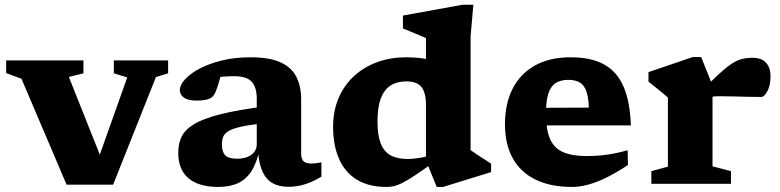

<svg xmlns="http://www.w3.org/2000/svg" viewBox="-20 -762 3234 796"><path d="M626.5 -442.5 449 3.5H256L69 -435.5L5.5 -459V-511.5H326V-458L265.5 -443L415.5 -66.5H374.5L507.5 -441L452 -458V-511.5H677V-458Z M1078 -321 1070.5 -250.5Q1014.5 -244.5 980.8 -237Q947 -229.5 929.5 -219.8Q912 -210 906 -196.5Q900 -183 900 -165Q900 -132 913.8 -118Q927.5 -104 964 -104Q988 -104 1006.2 -111.5Q1024.5 -119 1034.5 -132.5Q1044.5 -146 1044.5 -163.5V-352Q1044.5 -400 1023.5 -423Q1002.5 -446 952 -446Q924 -446 905.2 -444.2Q886.5 -442.5 872.5 -439.5L902.5 -480.5Q898 -459.5 893.5 -442.2Q889 -425 884.2 -410Q879.5 -395 873.5 -380.5Q865 -359 846.5 -352Q828 -345 794.5 -345Q759.5 -345 742.5 -357.2Q725.5 -369.5 725.5 -388.5Q725.5 -409 746.5 -432.5Q767.5 -456 806 -476.8Q844.5 -497.5 898.5 -511Q952.5 -524.5 1018.5 -524.5Q1096.5 -524.5 1142.5 -503.8Q1188.5 -483 1208.5 -443.8Q1228.5 -404.5 1228.5 -349.5V-126Q1228.5 -110.5 1233.2 -101Q1238 -91.5 1247.5 -87.8Q1257 -84 1271 -84Q1280 -84 1290 -85.2Q1300 -86.5 1312.5 -89V-30Q1283 -11 1248 0.8Q1213 12.5 1176 12.5Q1136.5 12.5 1109.5 -3Q1082.5 -18.5 1067.8 -51.5Q1053 -84.5 1050 -137L1056 -142Q1044 -85.5 1021.8 -51.5Q999.5 -17.5 965.8 -2.2Q932 13 884.5 13Q805 13 762 -22.5Q719 -58 719 -129Q719 -166 732.8 -195Q746.5 -224 784 -247Q821.5 -270 892.5 -288Q963.5 -306 1078 -321Z M1746 -327Q1746 -377.5 1727.5 -401Q1709 -424.5 1664.5 -424.5Q1626 -424.5 1599.5 -407.8Q1573 -391 1559 -354.5Q1545 -318 1545 -258Q1545 -202 1558.2 -167.8Q1571.5 -133.5 1599 -118.2Q1626.5 -103 1669 -103Q1695 -103 1724.8 -108.2Q1754.5 -113.5 1783 -123.5V-93Q1733 -56.5 1700.5 -35Q1668 -13.5 1647.2 -3.2Q1626.5 7 1611.8 10Q1597 13 1582 13Q1508.5 13 1459.5 -17Q1410.5 -47 1385.8 -103Q1361 -159 1361 -235.5Q1361 -303 1384.2 -356.5Q1407.5 -410 1448.8 -447.5Q1490 -485 1545 -504.8Q1600 -524.5 1663.5 -524.5Q1701.5 -524.5 1732.8 -519.8Q1764 -515 1794.2 -503.8Q1824.5 -492.5 1860 -473L1746 -464.5V-604Q1740 -607 1722.8 -614.2Q1705.5 -621.5 1685.2 -629.8Q1665 -638 1650.5 -644V-697.5L1898.5 -742.5H1942.5L1931 -611.5V-139.5Q1935.5 -136.5 1946.2 -129.2Q1957 -122 1970 -113.2Q1983 -104.5 1995.5 -96.8Q2008 -89 2016 -83.5V-48.5L1817 13H1790.5L1746 -96.5Z M2345.5 -524.5Q2430.5 -524.5 2484.2 -495Q2538 -465.5 2565 -403.2Q2592 -341 2595.5 -242H2201.5L2200.5 -315L2461.5 -316L2421.5 -287Q2422.5 -345.5 2413.2 -376.5Q2404 -407.5 2384.8 -419.2Q2365.5 -431 2336 -431Q2305 -431 2284.5 -418.2Q2264 -405.5 2253.8 -375.2Q2243.5 -345 2243.5 -291.5Q2243.5 -225 2260.2 -186.5Q2277 -148 2314 -131.5Q2351 -115 2412 -115Q2445.5 -115 2474.5 -118Q2503.5 -121 2530 -126.5Q2556.5 -132 2582 -139L2583.5 -78Q2536 -46.5 2495 -26.2Q2454 -6 2418.5 3.5Q2383 13 2351 13Q2263 13 2201 -17Q2139 -47 2106.2 -105Q2073.5 -163 2073.5 -247.5Q2073.5 -332 2105.2 -394.2Q2137 -456.5 2197.8 -490.5Q2258.5 -524.5 2345.5 -524.5Z M3099 -522.5Q3137.5 -522.5 3156 -501.8Q3174.5 -481 3174.5 -446.5Q3174.5 -408.5 3161.5 -384.2Q3148.5 -360 3136.5 -360Q3105 -360 3077 -360.8Q3049 -361.5 3021 -362.2Q2993 -363 2962.5 -363Q2947.5 -363 2937 -361.8Q2926.5 -360.5 2917 -356.5Q2907.5 -352.5 2894 -344L2878.5 -373Q2924.5 -422 2956.5 -451.5Q2988.5 -481 3011.8 -496.5Q3035 -512 3055.2 -517.2Q3075.5 -522.5 3099 -522.5ZM2934 -407.5V-72.5L3010.5 -52.5V0H2680.5V-52.5L2749 -71V-357.5Q2742.5 -363.5 2730.5 -373.5Q2718.5 -383.5 2702.8 -396.2Q2687 -409 2668.5 -423.5V-463L2852 -525.5H2887Z"/></svg>

Font: Newsreader 7pt
Style: Bold
Weight: 700
Designer: Hugues Gentile
Foundry: Production Type
Version: Version 1.003